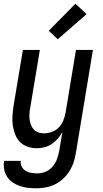

<svg xmlns="http://www.w3.org/2000/svg" viewBox="-31 -788 551 1031"><path d="M165 223Q142 223 119.5 220.5Q97 218 76 211Q55 204 37 191.5Q19 179 7.5 161.5Q-4 144 -8.5 121.5Q-13 99 -9 76H81Q78 93 86 107.5Q94 122 107.5 130Q121 138 137.5 140.5Q154 143 171 143Q193 143 215 133.5Q237 124 252 106Q267 88 275 66Q283 44 287 22L304 -79Q294 -61 279.5 -44Q265 -27 247 -15Q229 -3 208 2.5Q187 8 167 8Q141 8 116.5 -0.5Q92 -9 75.5 -26.5Q59 -44 50 -67.5Q41 -91 37.5 -116Q34 -141 36 -167.5Q38 -194 42 -221L92 -520H183L131 -207Q128 -192 127 -176.5Q126 -161 128 -146Q130 -131 135.5 -117Q141 -103 150.5 -92.5Q160 -82 175 -77Q190 -72 205 -72Q226 -72 247 -79.5Q268 -87 284 -103Q300 -119 308.5 -140Q317 -161 321 -182L377 -520H468L376 36Q372 60 364 84.5Q356 109 341.5 131.5Q327 154 307 172.5Q287 191 263 202.5Q239 214 214 218.5Q189 223 165 223ZM279 -577 231 -623 374 -768 434 -712Z"/></svg>

Font: Iosevka Medium
Style: Italic
Weight: 500
Italic angle: -9°
Monospace: yes
Designer: Belleve Invis
Foundry: Belleve Invis
Version: Version 32.5.0; ttfautohint (v1.8.4)